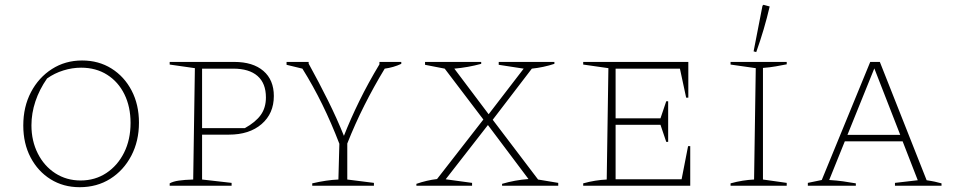

<svg xmlns="http://www.w3.org/2000/svg" viewBox="-20 -774 3970 800"><path d="M312 6Q244 6 191 -27Q138 -60 107.5 -118Q77 -176 77 -251Q77 -329 109 -390Q141 -451 196.5 -486.5Q252 -522 322 -522Q391 -522 444.5 -488.5Q498 -455 528.5 -396.5Q559 -338 559 -263Q559 -186 527 -125Q495 -64 439.5 -29Q384 6 312 6ZM316 -22Q376 -22 423 -53Q470 -84 497 -138Q524 -192 524 -262Q524 -329 498.5 -381Q473 -433 426.5 -462.5Q380 -492 318 -492Q281 -492 244 -480.5Q207 -469 176 -447Q144 -401 127.5 -351.5Q111 -302 111 -252Q111 -187 137.5 -134.5Q164 -82 210.5 -52Q257 -22 316 -22Z M956 -516Q1034 -516 1077.5 -478.5Q1121 -441 1121 -374Q1121 -301 1070 -257Q1019 -213 934 -213H822V-26L945 -12V0H687V-10Q701 -18 725 -21.5Q749 -25 785 -26L792 -490L687 -505V-516ZM952 -488H822V-240H1000Q1045 -265 1066.5 -295Q1088 -325 1088 -368Q1088 -427 1053 -457.5Q1018 -488 952 -488Z M1281 0V-10Q1311 -17 1338 -21Q1365 -25 1390 -26L1394 -175Q1361 -261 1323 -338.5Q1285 -416 1240 -488L1174 -504V-516H1266V-509Q1310 -429 1347 -354.5Q1384 -280 1413 -208Q1440 -277 1477 -352.5Q1514 -428 1561 -506V-516H1652V-508Q1620 -493 1583 -488Q1537 -412 1498 -334.5Q1459 -257 1427 -176V-26L1538 -12V0Z M1715 0V-8Q1758 -23 1801 -28L1994 -276L1833 -488L1751 -504V-516H1985V-508Q1930 -493 1873 -488L2016 -298L2162 -488L2058 -504V-516H2290V-508Q2244 -493 2196 -488L2033 -275L2222 -26L2306 -12V0H2072V-8Q2126 -24 2182 -28L2013 -253L1837 -27L1947 -12V0Z M2847 -165H2856V0H2410V-10Q2435 -17 2460 -21Q2485 -25 2508 -26L2515 -490L2410 -505V-516H2848V-367H2839L2813 -488H2545V-281H2732L2756 -352H2764V-183H2756L2732 -254H2545V-27H2820Z M3024 0V-10Q3049 -17 3074 -21Q3099 -25 3122 -26L3129 -490L3024 -505V-516H3258V-506Q3238 -502 3212.5 -497.5Q3187 -493 3159 -491V-26L3258 -12V0ZM3131 -557 3120 -560 3157 -750 3161 -754 3187 -747Q3165 -652 3131 -557Z M3841 -23Q3853 -21 3859.5 -20Q3866 -19 3875 -17Q3884 -15 3903 -10V0H3709V-12L3804 -23L3741 -185H3500L3435 -24Q3467 -22 3492.5 -18.5Q3518 -15 3546 -10V0H3346V-12L3404 -24L3606 -516H3646ZM3511 -212H3731L3623 -489Z"/></svg>

Font: Piazzolla SC Thin
Style: Regular
Weight: 100
Designer: Juan Pablo del Peral
Foundry: Huerta Tipografica
Version: Version 1.330